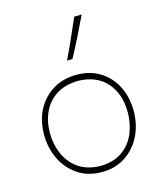

<svg xmlns="http://www.w3.org/2000/svg" viewBox="-118 -882 833 979"><g transform="rotate(-15 298.5 -392.5)"><path d="M300 9Q225 9 171.8 -27.2Q118.5 -63.5 90.2 -122.8Q62 -182 62 -251Q62 -325 92.2 -382Q122.5 -439 176.2 -471.5Q230 -504 300 -504Q372 -504 424.8 -470.8Q477.5 -437.5 506.2 -380.2Q535 -323 535 -251Q535 -178.5 505.5 -119.5Q476 -60.5 423 -25.8Q370 9 300 9ZM300 -23Q370.5 -24.5 415.8 -57Q461 -89.5 482.5 -141Q504 -192.5 504 -251Q504 -349.5 450.5 -409.8Q397 -470 300 -472Q231 -470.5 185 -441Q139 -411.5 116 -362Q93 -312.5 93 -251Q93 -192.5 115.2 -141Q137.5 -89.5 183.2 -57Q229 -24.5 300 -23ZM273 -586Q298 -638 321 -689.8Q344 -741.5 366.5 -793L406 -794Q381 -741.5 355.5 -690.2Q330 -639 302 -587Z"/></g></svg>

Font: Commissioner Flair Thin
Style: Regular
Weight: 100
Designer: Kostas Bartsokas
Foundry: Kostas Bartsokas
Version: Version 1.000; ttfautohint (v1.8.3)